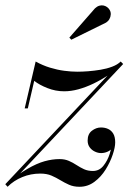

<svg xmlns="http://www.w3.org/2000/svg" viewBox="-60 -705 503 735"><path d="M-40 0.5 393.5 -460H411.5L-22.5 1ZM-31 10 -39.5 0.5Q8.5 -37.5 44.8 -58.5Q81 -79.5 110.8 -87.8Q140.5 -96 168 -96Q188 -96 203.5 -89.2Q219 -82.5 233 -73.2Q247 -64 261.8 -57.2Q276.5 -50.5 295.5 -50.5Q320 -50.5 336 -70.5Q352 -90.5 360 -116.2Q368 -142 368 -160H380Q378 -147.5 370 -138Q362 -128.5 350.5 -123.8Q339 -119 327 -119Q315 -119 303 -124.8Q291 -130.5 283.2 -141.2Q275.5 -152 275.5 -167Q275.5 -192 291.8 -204.5Q308 -217 326.5 -217Q342 -217 354.2 -211.2Q366.5 -205.5 373.8 -193Q381 -180.5 381 -160Q381 -141.5 371.5 -113Q362 -84.5 344.5 -56.2Q327 -28 301.5 -9Q276 10 244.5 10Q221.5 10 204.2 2.2Q187 -5.5 171 -15.2Q155 -25 137 -32.8Q119 -40.5 94 -40.5Q58 -40.5 25.5 -27.2Q-7 -14 -31 10ZM34.5 -290 76.5 -469.5Q103.5 -454.5 131.5 -446Q159.5 -437.5 186.2 -434Q213 -430.5 236 -430.5Q254 -430.5 277.2 -432.2Q300.5 -434 324.8 -438Q349 -442 369.5 -449.8Q390 -457.5 402 -469.5L411.5 -460Q384.5 -437.5 355.8 -418.2Q327 -399 297.8 -385Q268.5 -371 240.2 -363.2Q212 -355.5 185.5 -355.5Q152.5 -355.5 121.5 -367.8Q90.5 -380 71 -395.5L46.5 -290ZM213 -553 205.5 -561 303.5 -673Q311.5 -680.5 319.8 -683Q328 -685.5 335.8 -684Q343.5 -682.5 349.8 -678Q356 -673.5 359.5 -667.5Q364.5 -659.5 364 -649.8Q363.5 -640 358.8 -631.8Q354 -623.5 346 -618.5Z"/></svg>

Font: Bodoni Moda 18pt
Style: Italic
Weight: 400
Italic angle: -13°
Designer: Owen Earl
Foundry: indestructible type
Version: Version 2.005